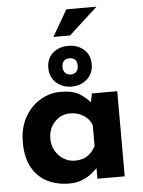

<svg xmlns="http://www.w3.org/2000/svg" viewBox="-59 -924 732 982"><g transform="rotate(-5 307.0 -432.5)"><path d="M256 12Q195 12 145.5 -12.5Q96 -37 67 -88Q38 -139 38 -218Q38 -292 68 -346Q98 -400 147 -429.5Q196 -459 251 -459Q315 -459 348 -438.5Q381 -418 403 -392L412 -437H542V0H402V-54Q392 -44 372.5 -28Q353 -12 324 0Q295 12 256 12ZM296 -102Q369 -102 402 -168V-275Q390 -307 360.5 -326Q331 -345 291 -345Q246 -345 213 -311.5Q180 -278 180 -225Q180 -190 196 -162Q212 -134 238.5 -118Q265 -102 296 -102ZM201 -586Q201 -634 232.5 -662Q264 -690 313 -690Q360 -690 392 -662Q424 -634 424 -586Q424 -539 392 -510Q360 -481 313 -481Q265 -481 233 -510Q201 -539 201 -586ZM274 -584Q274 -565 284.5 -554Q295 -543 313 -543Q331 -543 341.5 -554Q352 -565 352 -584Q352 -626 313 -626Q274 -626 274 -584ZM474 -877 326 -742H241L319 -877Z"/></g></svg>

Font: Reem Kufi Ink
Style: Bold
Weight: 700
Designer: Khaled Hosny
Version: Version 1.002